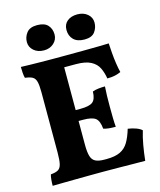

<svg xmlns="http://www.w3.org/2000/svg" viewBox="-128 -971 884 1064"><g transform="rotate(-15 314.0 -438.5)"><path d="M40.4 -679Q60.8 -678 90.8 -677.5Q120.8 -677 154.2 -676.5Q187.6 -676 218.6 -676Q249.6 -676 272 -676V-170.4Q272 -128 279 -104.7Q286 -81.4 304.2 -72.2Q322.4 -63 355.2 -63L329.4 0Q302.6 0 261.3 0.3Q220 0.6 175.9 1.1Q131.8 1.6 95 2.1Q58.2 2.6 40.4 3Q40.4 -15.4 42 -32.4Q43.6 -49.4 47.2 -61Q74.2 -63 88.9 -71.3Q103.6 -79.6 109 -101.9Q114.4 -124.2 114.4 -167.4V-514.2Q114.4 -554.4 109 -575Q103.6 -595.6 88.9 -603.7Q74.2 -611.8 46.6 -615Q43 -627.2 41.7 -645.6Q40.4 -664 40.4 -679ZM523.8 -195Q549.6 -191.2 570.4 -183.5Q591.2 -175.8 602.6 -165Q591.6 -130 583.8 -85.5Q576 -41 571.6 2Q546 2 506 1.5Q466 1 419.7 0.5Q373.4 0 329.4 0L355.2 -63H367.8Q416.6 -63 446.1 -77.2Q475.6 -91.4 493 -120.6Q510.4 -149.8 523.8 -195ZM462.8 -454.2Q460.8 -429.4 460.2 -401.5Q459.6 -373.6 459.6 -340.4Q459.6 -304.8 460.2 -275.3Q460.8 -245.8 462.8 -222.6Q440.4 -222.6 423.9 -224.2Q407.4 -225.8 392.8 -230.6Q388.8 -276 368.7 -291.5Q348.6 -307 297.8 -307H234.8V-369.2H297.8Q351.6 -369.2 370.7 -385.2Q389.8 -401.2 390.8 -444.2Q406.2 -450 425.1 -452.1Q444 -454.2 462.8 -454.2ZM544.6 -679Q546 -654.8 548.4 -623.6Q550.8 -592.4 555.4 -561.8Q560 -531.2 565.6 -509Q550.4 -502 531.8 -497.7Q513.2 -493.4 487 -493.4Q481.6 -527.4 468.4 -554.9Q455.2 -582.4 424.6 -598.7Q394 -615 338.6 -615H237.2L266 -676Q342.2 -676 395.6 -676.5Q449 -677 484.7 -677.5Q520.4 -678 544.6 -679ZM421.8 -734.4Q380.2 -734.4 358.9 -755.8Q337.6 -777.2 337.6 -811.2Q337.6 -843.6 359.7 -861.6Q381.8 -879.6 417.6 -879.6Q452.8 -879.6 475.7 -860.2Q498.6 -840.8 498.6 -811.2Q498.6 -781.8 481.2 -758.1Q463.8 -734.4 421.8 -734.4ZM189.2 -734.4Q153.4 -734.4 130.8 -754.3Q108.2 -774.2 108.2 -802.8Q108.2 -832.6 126.6 -856.1Q145 -879.6 186.6 -879.6Q229.2 -879.6 248.4 -858.2Q267.6 -836.8 267.6 -804.8Q267.6 -775.2 245.3 -754.8Q223 -734.4 189.2 -734.4Z"/></g></svg>

Font: Vollkorn
Style: Regular
Weight: 400
Designer: Friedrich Althausen
Foundry: Friedrich Althausen
Version: Version 4.104